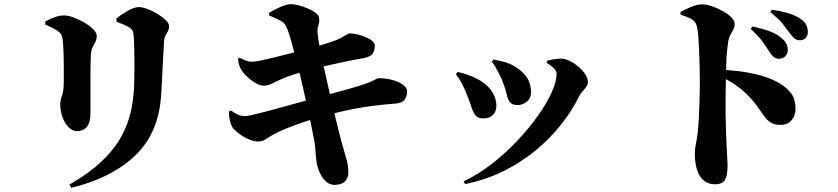

<svg xmlns="http://www.w3.org/2000/svg" viewBox="-20 -827 4020 921"><path d="M313 58Q453 -20 530 -122.5Q607 -225 620 -370Q623 -395 624 -434Q625 -473 625 -515Q625 -557 624 -593Q623 -629 622 -648Q621 -668 617 -677.5Q613 -687 599 -696Q586 -704 570.5 -710.5Q555 -717 539 -723L538 -738Q561 -757 592.5 -775Q624 -793 646 -793Q663 -793 687 -784Q711 -775 735 -760.5Q759 -746 775 -730.5Q791 -715 791 -702Q791 -688 785.5 -677.5Q780 -667 774 -656.5Q768 -646 767 -631Q766 -610 764 -575.5Q762 -541 760 -502.5Q758 -464 756.5 -429.5Q755 -395 753 -372Q742 -190 629 -81.5Q516 27 322 74ZM348 -198Q329 -198 310.5 -215.5Q292 -233 280.5 -262.5Q269 -292 269 -327Q269 -346 277.5 -368.5Q286 -391 286 -437Q286 -463 286 -502.5Q286 -542 284.5 -581Q283 -620 280 -641Q278 -655 273 -663Q268 -671 257 -678Q247 -686 230.5 -694Q214 -702 197 -709V-724Q217 -735 241 -744Q265 -753 288 -753Q306 -753 332 -743.5Q358 -734 384 -719Q410 -704 427 -687Q444 -670 444 -654Q444 -639 437.5 -626.5Q431 -614 424 -600Q417 -586 416 -564Q415 -551 414.5 -526.5Q414 -502 414 -470.5Q414 -439 414 -405.5Q414 -372 414 -341Q414 -310 414 -285Q414 -240 397 -219Q380 -198 348 -198Z M1585 60Q1563 60 1545 44.5Q1527 29 1515.5 4.5Q1504 -20 1499 -45Q1497 -56 1495.5 -74.5Q1494 -93 1492 -118Q1490 -143 1484 -170Q1477 -205 1469.5 -242Q1462 -279 1454 -315Q1446 -351 1438.5 -384.5Q1431 -418 1424 -447Q1417 -476 1412 -498Q1401 -541 1391.5 -577Q1382 -613 1374 -640.5Q1366 -668 1360 -683Q1354 -699 1347.5 -709Q1341 -719 1324.5 -728.5Q1308 -738 1271 -753L1270 -765Q1296 -781 1326 -794Q1356 -807 1375 -807Q1390 -807 1412 -801.5Q1434 -796 1455.5 -787Q1477 -778 1492.5 -766.5Q1508 -755 1510 -744Q1513 -730 1510.5 -719Q1508 -708 1505 -697Q1502 -686 1503 -672Q1505 -647 1511.5 -612.5Q1518 -578 1528 -528Q1547 -445 1561 -382.5Q1575 -320 1586 -274.5Q1597 -229 1605.5 -196Q1614 -163 1620 -140Q1634 -91 1642.5 -61.5Q1651 -32 1651 2Q1651 26 1635.5 42.5Q1620 59 1585 60ZM1220 -148Q1197 -148 1169.5 -160.5Q1142 -173 1121 -190Q1100 -207 1094 -218Q1087 -232 1082.5 -249.5Q1078 -267 1078 -292L1087 -297Q1111 -281 1125 -275.5Q1139 -270 1155 -270Q1165 -270 1191.5 -276Q1218 -282 1256 -292Q1294 -302 1337 -314Q1380 -326 1422.5 -337.5Q1465 -349 1501 -359Q1538 -369 1573 -378.5Q1608 -388 1641 -397Q1674 -406 1702.5 -415Q1731 -424 1754 -433Q1771 -440 1781 -446Q1791 -452 1798 -452Q1831 -452 1862 -443.5Q1893 -435 1913 -420.5Q1933 -406 1933 -387Q1933 -369 1922.5 -351Q1912 -333 1876 -330Q1824 -326 1778.5 -320.5Q1733 -315 1690 -307Q1647 -299 1603 -288.5Q1559 -278 1509 -264Q1473 -254 1432.5 -240Q1392 -226 1355.5 -211.5Q1319 -197 1294 -183Q1272 -171 1256 -160Q1240 -149 1220 -148ZM1244 -416Q1228 -416 1207 -428Q1186 -440 1167 -457.5Q1148 -475 1137 -493Q1129 -507 1126.5 -517.5Q1124 -528 1121 -545L1129 -550Q1149 -540 1161 -535.5Q1173 -531 1192 -531Q1204 -531 1232.5 -537Q1261 -543 1299 -552.5Q1337 -562 1377 -572Q1417 -582 1450 -591Q1499 -604 1526.5 -612.5Q1554 -621 1575 -628Q1609 -640 1630 -653.5Q1651 -667 1657 -667Q1671 -667 1691.5 -662.5Q1712 -658 1732 -650Q1752 -642 1765 -631Q1778 -620 1778 -608Q1778 -587 1768 -570.5Q1758 -554 1723 -548Q1682 -541 1634.5 -531Q1587 -521 1545 -511.5Q1503 -502 1478 -495Q1440 -485 1398.5 -472.5Q1357 -460 1327 -446Q1304 -436 1284.5 -426Q1265 -416 1244 -416Z M2204 43Q2274 10 2339.5 -41Q2405 -92 2461.5 -152Q2518 -212 2560.5 -272Q2603 -332 2626.5 -384.5Q2650 -437 2650 -472Q2650 -487 2636 -500.5Q2622 -514 2603 -525V-535Q2615 -539 2633 -542Q2651 -545 2664 -546Q2686 -547 2710 -536Q2734 -525 2754.5 -507.5Q2775 -490 2787.5 -470.5Q2800 -451 2800 -433Q2800 -417 2783.5 -399.5Q2767 -382 2758 -365Q2724 -296 2671.5 -229.5Q2619 -163 2549.5 -105.5Q2480 -48 2395 -6Q2310 36 2211 56ZM2297 -259Q2272 -259 2260 -275Q2248 -291 2240.5 -316Q2233 -341 2221 -369Q2208 -404 2194.5 -428.5Q2181 -453 2167 -471L2175 -482Q2199 -477 2221 -469Q2243 -461 2256 -455Q2305 -433 2333 -397.5Q2361 -362 2361 -318Q2361 -293 2345 -276Q2329 -259 2297 -259ZM2464 -323Q2437 -323 2426 -337Q2415 -351 2410 -376Q2405 -401 2392 -433Q2387 -448 2377 -467.5Q2367 -487 2357 -505Q2347 -523 2339 -530L2347 -542Q2371 -536 2392 -531.5Q2413 -527 2435 -516Q2477 -495 2502 -463Q2527 -431 2527 -385Q2527 -355 2507 -339Q2487 -323 2464 -323Z M3716 -545Q3703 -545 3692.5 -553Q3682 -561 3671 -578Q3658 -599 3638 -627Q3618 -655 3581 -688L3589 -700Q3633 -691 3670.5 -677.5Q3708 -664 3733 -641Q3748 -628 3753.5 -614.5Q3759 -601 3759 -587Q3759 -570 3747 -557.5Q3735 -545 3716 -545ZM3409 57Q3378 57 3356.5 39.5Q3335 22 3324 -11Q3313 -44 3313 -91Q3313 -113 3318 -135.5Q3323 -158 3327 -193Q3330 -221 3332 -255.5Q3334 -290 3335 -325Q3336 -360 3336.5 -390Q3337 -420 3337 -439Q3337 -471 3336 -509.5Q3335 -548 3333.5 -585.5Q3332 -623 3329.5 -653.5Q3327 -684 3323 -700Q3317 -726 3294 -737.5Q3271 -749 3245 -756L3244 -769Q3267 -782 3295 -794Q3323 -806 3349 -806Q3369 -806 3395.5 -797Q3422 -788 3447 -774Q3472 -760 3488 -744Q3504 -728 3504 -714Q3504 -697 3497.5 -685Q3491 -673 3484 -660.5Q3477 -648 3473 -628Q3470 -608 3467.5 -582.5Q3465 -557 3464 -525Q3463 -493 3462 -455Q3461 -404 3460.5 -359Q3460 -314 3460.5 -274Q3461 -234 3462.5 -200Q3464 -166 3465 -137Q3467 -96 3468.5 -69.5Q3470 -43 3470 -34Q3470 15 3457.5 36Q3445 57 3409 57ZM3724 -228Q3694 -228 3676.5 -239.5Q3659 -251 3644.5 -271.5Q3630 -292 3610.5 -319.5Q3591 -347 3559 -378Q3537 -399 3509 -419Q3481 -439 3434 -461V-492Q3520 -490 3594.5 -473.5Q3669 -457 3715 -430Q3753 -408 3774.5 -380Q3796 -352 3796 -303Q3796 -273 3777 -250.5Q3758 -228 3724 -228ZM3817 -634Q3801 -634 3790.5 -643Q3780 -652 3766 -671Q3754 -688 3735.5 -711.5Q3717 -735 3675 -769L3682 -780Q3727 -774 3763 -763Q3799 -752 3821 -736Q3840 -723 3847.5 -707.5Q3855 -692 3855 -674Q3855 -656 3845 -645Q3835 -634 3817 -634Z"/></svg>

Font: Noto Serif SC ExtraLight Black
Style: Regular
Weight: 900
Version: Version 2.002-H1;hotconv 1.1.0;makeotfexe 2.6.0